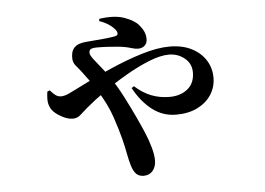

<svg xmlns="http://www.w3.org/2000/svg" viewBox="-49 -659 1098 796"><g transform="rotate(-5 500.0 -261.0)"><path d="M389.5 -582.5 391.4 -591.9Q455.1 -600.8 495.5 -586.3Q535.9 -571.8 553.3 -551.4Q566.5 -536.2 572.8 -522Q579 -507.8 579 -491.6Q579 -473.7 568.2 -464.1Q557.4 -454.4 540.8 -454.4Q528.9 -454.4 513.4 -459.2Q497.9 -463.9 487.8 -465.6Q476.4 -468.1 456.6 -469.9Q436.8 -471.7 414.1 -473.1Q391.3 -474.4 369.3 -474.3Q356.4 -474.5 347.4 -471.2Q338.3 -468 338.3 -454.5Q338.3 -445.5 351.5 -428Q364.7 -410.5 382.8 -388.7Q401 -366.8 415.6 -344.7Q442.2 -305.4 465.8 -259.6Q489.4 -213.7 508.6 -172.6Q527.8 -131.5 539.2 -104.2Q551.6 -75.3 560.8 -43.1Q570 -10.8 570 12.6Q570 39.2 556 55.9Q541.9 72.6 518.3 72.6Q498.6 72.6 487.1 61.1Q475.6 49.6 468.5 26.1Q461.8 4.2 456.4 -25Q451 -54.1 442.6 -87.4Q433.2 -124.9 414.5 -180.4Q395.8 -235.8 357.4 -296.3Q342.3 -320.9 328.4 -340.2Q314.6 -359.5 302.9 -374.6Q288.5 -393.5 276.4 -407.5Q264.2 -421.6 265.1 -442.9Q265.5 -465.6 275 -478.1Q284.6 -490.6 298.9 -495.4Q313.2 -500.2 328.1 -501.3Q342.9 -502.4 353.8 -503.4Q383.6 -505.4 410.7 -508.4Q437.7 -511.4 449.6 -513.9Q465.6 -517.1 459.8 -531.9Q455 -543.7 436 -558.5Q417 -573.2 389.5 -582.5ZM160.4 -314.2Q170.9 -302 181.6 -293.6Q192.4 -285.3 205.4 -285.3Q220.3 -285.3 240.5 -294.9Q260.6 -304.6 280.4 -314.6Q348.2 -349.7 418.8 -380.8Q489.4 -412 554.8 -431.9Q620.2 -451.8 670.4 -451.8Q724.1 -451.8 762.5 -432.2Q800.9 -412.5 821.2 -380Q841.5 -347.5 841.5 -307.6Q841.5 -268.8 821 -237Q800.4 -205.3 763.1 -186.7Q725.8 -168.1 674 -168.1Q619.2 -168.1 575.1 -201.9Q531.1 -235.7 499.6 -294L509.7 -300.9Q542.1 -271.5 577.5 -257.6Q612.8 -243.8 653.6 -243.8Q699.2 -243.8 728.8 -268Q758.3 -292.1 758.3 -337Q758.3 -373.6 730.3 -396.2Q702.4 -418.8 665.6 -418.8Q630 -418.8 583.1 -400Q536.2 -381.3 485.9 -352.2Q435.6 -323.2 389.4 -290.4Q343.2 -257.7 309.1 -228.7Q291.1 -213.6 278 -201.3Q264.9 -188.9 245.9 -188.9Q224.6 -188.9 198.5 -203.3Q172.4 -217.7 161 -233.7Q151.6 -247.5 148.7 -263.6Q145.9 -279.6 150.2 -309.9Z"/></g></svg>

Font: Source Han Serif JP VF
Style: Regular
Weight: 250
Designer: Ryoko NISHIZUKA 西塚涼子 (kana & ideographs); Frank Grießhammer (Latin, Greek & Cyrillic); Wenlong ZHANG 张文龙 (bopomofo); San
Foundry: Adobe
Version: Version 2.001;hotconv 1.1.0;makeotfexe 2.6.0